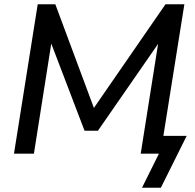

<svg xmlns="http://www.w3.org/2000/svg" viewBox="-20 -725 922 906"><path d="M650 161 730 0H644L733 -562L751 -554L442 -108H379L206 -561L229 -564L140 0H46L158 -705H241L439 -173L397 -178L761 -705H850L751 -84H861L739 161Z"/></svg>

Font: Nunito Sans 12pt SemiBold
Style: Italic
Weight: 600
Italic angle: -9°
Designer: Vernon Adams
Foundry: Vernon Adams
Version: Version 3.101;gftools[0.9.27]